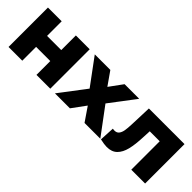

<svg xmlns="http://www.w3.org/2000/svg" viewBox="69 -1198 1867 1867"><g transform="rotate(45 1003.0 -264.5)"><path d="M64 -542H253V-341H448V-542H638V0H448V-190H253V0H64Z M1109 0 1012 -142 908 0H702L908 -271L708 -542H922L1018 -405L1118 -542H1319L1119 -278L1326 0Z M1942 -542V0H1752V-391H1615L1611 -308Q1607 -202 1590 -133Q1573 -64 1534 -25.5Q1495 13 1427 13Q1392 13 1335 0L1343 -155Q1361 -153 1367 -153Q1398 -153 1414 -173Q1430 -193 1436 -226.5Q1442 -260 1444 -316L1452 -542Z"/></g></svg>

Font: Montserrat Alternates ExtraBold
Style: Regular
Weight: 800
Designer: Julieta Ulanovsky
Foundry: Julieta Ulanovsky
Version: Version 7.200